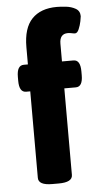

<svg xmlns="http://www.w3.org/2000/svg" viewBox="-54 -794 434 831"><g transform="rotate(-5 162.5 -379.0)"><path d="M139 2Q79 2 79 -30V-406H61Q31 -406 31 -456V-473Q31 -523 61 -523H79V-598Q79 -681 117 -720.5Q155 -760 225 -760Q241 -760 264.5 -757.5Q288 -755 306.5 -744.5Q325 -734 325 -711Q325 -707 321.5 -689.5Q318 -672 311 -655.5Q304 -639 294 -639Q289 -639 280 -641Q271 -643 263 -643Q227 -643 227 -600V-523H277Q307 -523 307 -473V-456Q307 -406 277 -406H227V-30Q227 2 167 2Z"/></g></svg>

Font: Asap
Style: Bold
Weight: 700
Designer: Pablo Cosgaya
Foundry: Omnibus-Type
Version: Version 3.001; ttfautohint (v1.8.3)